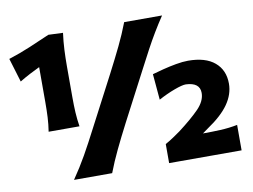

<svg xmlns="http://www.w3.org/2000/svg" viewBox="-84 -936 1395 1060"><g transform="rotate(-10 613.0 -406.5)"><path d="M156.7 -286.1Q163.1 -327.1 165 -365.2Q167 -403.3 167 -451.2V-646.5Q140.1 -633.8 111.6 -618.9Q83 -604 53.2 -585.9L12.7 -719.7Q75.2 -739.7 132.8 -763.9Q190.4 -788.1 248 -813.5L329.6 -810.1Q323.2 -762.7 321 -716.8Q318.8 -670.9 318.8 -624.5V-451.2Q318.8 -403.3 321 -365.2Q323.2 -327.1 329.6 -286.1ZM248.5 0Q291.5 -62.5 325.7 -123Q359.9 -183.6 399.9 -261.2L546.4 -541.5Q587.9 -621.6 617.9 -683.6Q647.9 -745.6 672.4 -809.6H884.8Q856 -766.6 831.3 -725.3Q806.6 -684.1 782.7 -639.6Q758.8 -595.2 731 -541.5L584.5 -261.2Q544.4 -183.6 515.4 -123Q486.3 -62.5 462.4 0ZM781.7 0V-106.9Q803.2 -118.7 826.2 -134Q849.1 -149.4 868.2 -163.1Q940.9 -218.3 983.4 -261.7Q1025.9 -305.2 1025.9 -350.6Q1025.9 -409.2 947.3 -412.1Q926.8 -412.1 882.1 -395.5Q837.4 -378.9 791.5 -354L778.8 -499Q803.7 -506.3 839.8 -515.6Q876 -524.9 914.1 -531.7Q952.1 -538.6 982.4 -538.6Q1079.6 -538.6 1131.3 -494.9Q1183.1 -451.2 1183.1 -375Q1183.1 -315.9 1145 -261Q1106.9 -206.1 1023.9 -150.4L994.1 -128.9Q1043 -128.9 1092 -131.1Q1141.1 -133.3 1188 -142.6V0Z"/></g></svg>

Font: Pinar-DS3-FD ExtraBold
Style: Regular
Weight: 800
Designer: Amin Abedi
Version: Version 3.000